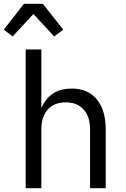

<svg xmlns="http://www.w3.org/2000/svg" viewBox="-48 -997 668 1017"><path d="M19 -804 -28 -840 79 -977H179L215 -931L287 -840L239 -804L129 -923ZM88 0V-735H171V-424Q181 -448 197 -468.5Q213 -489 234 -502.5Q255 -516 280.5 -522Q306 -528 332 -528Q358 -528 384.5 -521.5Q411 -515 433 -500Q455 -485 471 -462.5Q487 -440 496 -415Q505 -390 508.5 -363.5Q512 -337 512 -310V0H429V-310Q429 -328 426.5 -346.5Q424 -365 417 -382Q410 -399 398 -413.5Q386 -428 370.5 -437.5Q355 -447 336.5 -451Q318 -455 300 -455Q282 -455 263.5 -451Q245 -447 229.5 -437.5Q214 -428 202 -413.5Q190 -399 183 -382Q176 -365 173.5 -346.5Q171 -328 171 -310V0Z"/></svg>

Font: Iosevka Fixed Extended
Style: Regular
Weight: 400
Width: 7
Monospace: yes
Designer: Belleve Invis
Foundry: Belleve Invis
Version: Version 24.1.1; ttfautohint (v1.8.4)